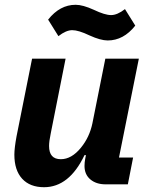

<svg xmlns="http://www.w3.org/2000/svg" viewBox="-20 -770 622 802"><path d="M430 -601Q400 -601 354 -622Q308 -644 282 -644Q256 -644 224 -619L181 -688Q230 -750 296 -750Q326 -750 372 -729Q418 -707 444 -707Q470 -707 502 -732L545 -663Q496 -601 430 -601ZM114 -525H254L192 -213Q185 -180 185 -160Q185 -105 234 -105Q279 -105 318 -153Q354 -197 366 -255L420 -525H560L477 -112H536L514 0H421Q382 0 357.5 -20.5Q333 -41 333 -77Q333 -92 336 -107L339 -122H333Q269 12 164 12Q105 12 72.5 -23.5Q40 -59 40 -124Q40 -151 49 -200Z"/></svg>

Font: Aneliza
Style: Bold Italic
Weight: 700
Italic angle: -11.31°
Designer: Mike Abbink, Paul van der Laan, Pieter van Rosmalen
Foundry: Bold Monday
Version: Version 3.0